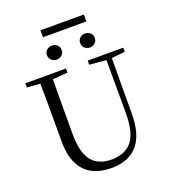

<svg xmlns="http://www.w3.org/2000/svg" viewBox="-181 -1162 1159 1309"><g transform="rotate(-20 398.5 -508.0)"><path d="M302.7 -806.5Q282.2 -806.5 265.9 -820.4Q249.6 -834.4 249.6 -857.4Q249.6 -881.1 265.9 -894.4Q282.2 -907.8 302.7 -907.8Q324.8 -907.8 340.4 -894.4Q356 -881.1 356 -857.4Q356 -834.4 340.4 -820.4Q324.8 -806.5 302.7 -806.5ZM543.5 -806.5Q522 -806.5 506.5 -820.4Q491 -834.4 491 -857.4Q491 -881.1 506.5 -894.4Q522 -907.8 543.5 -907.8Q564.6 -907.8 580.6 -894.4Q596.6 -881.1 596.6 -857.4Q596.6 -834.4 580.6 -820.4Q564.6 -806.5 543.5 -806.5ZM266 -982V-1032.3H581V-982ZM401.2 16.1Q323.9 16.1 265.4 -13.2Q206.9 -42.4 174.6 -106.7Q142.4 -171.1 142.4 -276.5V-391Q142.4 -475.8 142.3 -560.2Q142.2 -644.6 140 -728H232.2Q231.2 -645.4 230.7 -561.2Q230.2 -477 230.2 -391V-291.5Q230.2 -198.9 253 -143.1Q275.8 -87.3 318.7 -62.8Q361.7 -38.3 420.2 -38.3Q522.2 -38.3 571.4 -100.5Q620.6 -162.6 620.2 -305.7L619.4 -728H658.7L657.1 -285.6Q656.7 -132.5 591.2 -58.2Q525.7 16.1 401.2 16.1ZM45.5 -698V-728H340.7V-698L201.1 -686.9H179.8ZM498.2 -698V-728H756.2V-698L647.1 -686.7H626.2Z"/></g></svg>

Font: Noto Serif HK
Style: Regular
Weight: 200
Designer: Ryoko NISHIZUKA 西塚涼子 (kana & ideographs); Frank Grießhammer (Latin, Greek & Cyrillic); Wenlong ZHANG 张文龙 (bopomofo); San
Foundry: Adobe
Version: Version 2.001;hotconv 1.1.0;makeotfexe 2.6.0